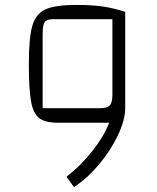

<svg xmlns="http://www.w3.org/2000/svg" viewBox="-20 -498 638 779"><path d="M488 -450V-59Q488 -12 458.5 50.5Q429 113 381 170Q333 227 280 261L250 219Q306 176 354 115.5Q402 55 423 0H216Q164 0 139.5 -18.5Q115 -37 106 -86Q97 -135 97 -237Q97 -344 111 -393Q125 -442 164.5 -460Q204 -478 290 -478Q350 -478 394 -472Q438 -466 488 -450ZM387 -59Q415 -59 425.5 -70.5Q436 -82 436 -113V-420H194Q169 -420 161 -408Q153 -396 153 -359V-59Z"/></svg>

Font: Changa ExtraLight
Style: Regular
Weight: 275
Designer: Eduardo Rodriguez Tunni
Foundry: Eduardo Rodriguez Tunni
Version: Version 2.002; ttfautohint (v1.5) -l 8 -r 50 -G 200 -x 14 -H